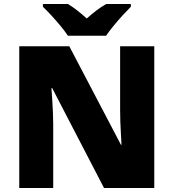

<svg xmlns="http://www.w3.org/2000/svg" viewBox="-20 -947 874 967"><path d="M757 0H504L243 -503H239Q241 -480 243 -447.5Q245 -415 246.5 -382Q248 -349 248 -322V0H77V-714H329L589 -218H592Q591 -241 589 -272Q587 -303 586 -335Q585 -367 585 -391V-714H757ZM322 -767Q307 -790 284.5 -817Q262 -844 238.5 -869.5Q215 -895 196 -913V-927H322Q348 -911 369.5 -894Q391 -877 417 -854Q443 -877 466 -894.5Q489 -912 515 -927H639V-913Q622 -896 598.5 -870.5Q575 -845 552.5 -817.5Q530 -790 514 -767Z"/></svg>

Font: Noto Kufi Arabic Black
Style: Regular
Weight: 900
Designer: Monotype Design Team, David Williams, Khaled Hosny
Foundry: Google LLC
Version: Version 2.109; ttfautohint (v1.8.4.7-5d5b)